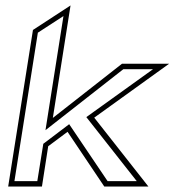

<svg xmlns="http://www.w3.org/2000/svg" viewBox="-20 -685 641 705"><path d="M10 0H134L157 -148L228 -201L363 0H525L326 -253L601 -451H428L174 -252L239 -665L101 -575ZM33 -20 119 -565 213 -626 147 -207 433 -431H542L297 -255L482 -20H375L234 -229L139 -157L117 -20Z"/></svg>

Font: Charger Pro
Style: OlObl
Weight: 900
Designer: Jasper
Foundry: Cannot Into Space Fonts
Version: Version 1.09